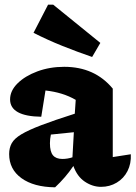

<svg xmlns="http://www.w3.org/2000/svg" viewBox="-20 -787 578 819"><path d="M215 12Q124 11 71.5 -27Q19 -65 19 -130Q19 -156 30 -176Q41 -196 71 -214Q101 -232 156 -253Q211 -274 299 -302L303 -361Q248 -393 174 -401L156 -289Q23 -291 23 -363Q23 -400 55 -431.5Q87 -463 139.5 -482.5Q192 -502 254 -502Q384 -502 461 -409V-117L538 -129Q540 -89 524 -57.5Q508 -26 478 -8Q448 10 411 10Q375 10 342 -12Q309 -34 293 -79Q260 -30 215 12ZM193 -176Q193 -140 206 -124.5Q219 -109 246 -109Q268 -109 289 -116L295 -223L197 -213Q193 -194 193 -176ZM373 -544Q309 -566 246.5 -591Q184 -616 123 -647L185 -767H207L408 -604Z"/></svg>

Font: Piazzolla ExtraBold
Style: Regular
Weight: 800
Designer: Juan Pablo del Peral
Foundry: Huerta Tipografica
Version: Version 1.330